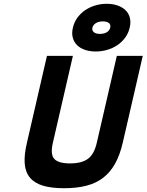

<svg xmlns="http://www.w3.org/2000/svg" viewBox="-20 -985 774 1014"><path d="M259 -230Q245 -169 267 -145.5Q289 -122 350 -122Q411 -122 444 -146Q477 -170 491 -230L597 -690H734L628 -230Q613 -166 588 -121Q563 -76 526 -47Q489 -18 437.5 -4.5Q386 9 319 9Q251 9 206.5 -4.5Q162 -18 138 -47Q114 -76 110.5 -121Q107 -166 122 -230L228 -690H365ZM665 -839Q658 -809 640.5 -785.5Q623 -762 599 -746Q575 -730 545.5 -721.5Q516 -713 486 -713Q455 -713 429.5 -721.5Q404 -730 387.5 -746Q371 -762 364.5 -785.5Q358 -809 365 -839Q372 -869 389.5 -892.5Q407 -916 431 -932Q455 -948 484 -956.5Q513 -965 544 -965Q574 -965 599.5 -956.5Q625 -948 642 -932Q659 -916 665.5 -892.5Q672 -869 665 -839ZM468 -839Q465 -824 475.5 -815Q486 -806 508 -806Q530 -806 544.5 -815Q559 -824 562 -839Q566 -854 555.5 -863Q545 -872 523 -872Q501 -872 486.5 -863Q472 -854 468 -839Z"/></svg>

Font: Panefresco 999wt
Style: Italic
Weight: 900
Version: Version 1.001